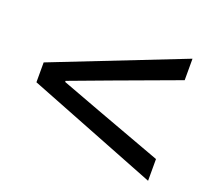

<svg xmlns="http://www.w3.org/2000/svg" viewBox="-84 -686 710 648"><g transform="rotate(20 271.0 -362.0)"><path d="M504.9 -142.6 37.1 -326.2V-397.5L504.9 -581.1V-503.9L274.4 -418.9L127.9 -364.3V-360.4L274.4 -305.7L504.9 -220.7Z"/></g></svg>

Font: Bpmf GenYo Gothic R
Style: R
Weight: 400
Foundry: But Ko
Version: Version 1.320